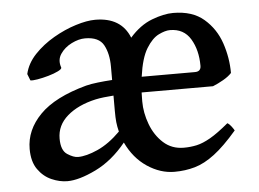

<svg xmlns="http://www.w3.org/2000/svg" viewBox="-41 -521 789 586"><g transform="rotate(-5 353.0 -227.5)"><path d="M143.1 14.6Q119.6 14.6 95 3.9Q70.3 -6.8 53.5 -30.5Q36.6 -54.2 36.6 -93.3Q36.6 -151.4 82.3 -198Q127.9 -244.6 225.1 -271Q240.2 -274.9 261.7 -277.3Q283.2 -279.8 305.7 -281.2V-322.3Q305.7 -361.8 291.3 -388.4Q276.9 -415 234.4 -415Q214.8 -415 192.9 -404.1Q170.9 -393.1 158.4 -374.5Q146 -356 154.3 -332.5Q155.3 -328.1 143.1 -322Q130.9 -315.9 113 -310.8Q95.2 -305.7 79.1 -303Q63 -300.3 57.1 -301.8L49.3 -321.8Q56.6 -354 82 -380.9Q107.4 -407.7 141.6 -427.5Q175.8 -447.3 210.2 -458Q244.6 -468.8 270 -468.8Q349.6 -468.8 375 -404.8Q406.7 -440.9 443.4 -454.8Q480 -468.8 508.8 -468.8Q567.9 -468.8 603 -438.5Q638.2 -408.2 653.6 -362.8Q668.9 -317.4 668.9 -271Q659.7 -260.7 643.1 -251.2Q626.5 -241.7 610.8 -235.4H392.1Q392.1 -229 391.8 -221.9Q391.6 -214.8 391.6 -208Q391.6 -172.9 404.8 -137.7Q418 -102.5 443.6 -79.3Q469.2 -56.2 505.9 -56.2Q526.4 -56.2 545.4 -60.3Q564.5 -64.5 587.9 -77.9Q611.3 -91.3 644.5 -119.1Q650.9 -115.7 657 -107.4Q663.1 -99.1 665 -95.2Q626 -49.8 594.7 -26.1Q563.5 -2.4 533.9 6.1Q504.4 14.6 471.2 14.6Q428.2 14.6 387.9 -12.2Q347.7 -39.1 324.7 -87.9Q282.2 -35.6 230.5 -10.5Q178.7 14.6 143.1 14.6ZM181.6 -56.2Q207 -56.2 242.4 -72Q277.8 -87.9 312.5 -122.6Q308.6 -138.2 307.1 -151.9Q305.7 -165.5 305.7 -186V-233.4Q290.5 -232.4 276.1 -230.7Q261.7 -229 250.5 -226.6Q195.8 -214.4 163.1 -186Q130.4 -157.7 130.4 -116.7Q130.4 -80.6 149.2 -68.4Q168 -56.2 181.6 -56.2ZM396.5 -283.2H559.6Q578.1 -283.2 578.1 -300.8Q578.1 -349.1 557.6 -383.3Q537.1 -417.5 494.6 -417.5Q480 -417.5 460 -407.7Q439.9 -397.9 422.1 -369.1Q404.3 -340.3 396.5 -283.2Z"/></g></svg>

Font: Gentium Book Plus
Style: Regular
Weight: 400
Designer: Victor Gaultney, Annie Olsen, Iska Routamaa, Becca Hirsbrunner
Foundry: SIL International
Version: Version 6.101